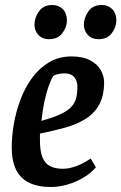

<svg xmlns="http://www.w3.org/2000/svg" viewBox="-20 -739 486 769"><path d="M184 10Q132 10 97 -7Q62 -24 44.5 -59Q27 -94 27 -149Q27 -193 35.5 -242.5Q44 -292 62 -340Q80 -388 108.5 -427Q137 -466 176.5 -489.5Q216 -513 267 -513Q311 -513 340 -498Q369 -483 383 -459Q397 -435 397 -410Q397 -356 377.5 -320.5Q358 -285 323 -263Q288 -241 241.5 -228Q195 -215 140 -204V-176Q140 -134 150 -109Q160 -84 180.5 -73.5Q201 -63 232 -63Q257 -63 286.5 -74Q316 -85 343 -104L364 -69Q345 -46 315 -28Q285 -10 250.5 0Q216 10 184 10ZM146 -255Q196 -269 225 -283Q254 -297 267.5 -313Q281 -329 285.5 -348Q290 -367 290 -391Q290 -407 284.5 -419Q279 -431 268 -438Q257 -445 238 -445Q222 -445 209.5 -441.5Q197 -438 193 -434Q184 -420 174.5 -393Q165 -366 157.5 -330.5Q150 -295 146 -255ZM374 -582Q348 -582 332 -599Q316 -616 316 -640Q316 -668 334 -693.5Q352 -719 388 -719Q413 -719 429.5 -702.5Q446 -686 446 -657Q446 -631 428 -606.5Q410 -582 374 -582ZM176 -582Q150 -582 134 -599Q118 -616 118 -640Q118 -668 136 -693.5Q154 -719 189 -719Q215 -719 231.5 -702.5Q248 -686 248 -657Q248 -631 230 -606.5Q212 -582 176 -582Z"/></svg>

Font: Faustina Light SemiBold
Style: Italic
Weight: 600
Italic angle: -8°
Version: Version 1.200